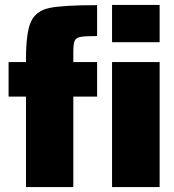

<svg xmlns="http://www.w3.org/2000/svg" viewBox="-20 -763 710 783"><path d="M86 -369H15V-510H86V-521Q86 -631 106.5 -675Q127 -719 181.5 -730.5Q236 -742 376 -742V-616Q327 -616 308.5 -612.5Q290 -609 284.5 -596.5Q279 -584 279 -550V-510H376V-369H279V0H86ZM437 -591V-743H631V-591ZM437 0V-510H631V0Z"/></svg>

Font: Saira Semi Condensed Black
Style: Regular
Weight: 900
Width: 4
Designer: Hector Gatti with collaboration of the Omnibus-Type team
Foundry: Omnibus-Type
Version: Version 1.001; ttfautohint (v1.8)